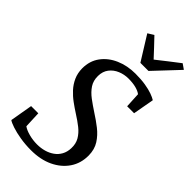

<svg xmlns="http://www.w3.org/2000/svg" viewBox="-306 -1063 1143 1143"><g transform="rotate(45 266.0 -491.5)"><path d="M219.5 11Q172.5 11 129 3.8Q85.5 -3.5 54 -14Q22.5 -24.5 10.5 -33.5L35 -175.5H95.5L100 -70.5Q119.5 -56.5 152.8 -47.8Q186 -39 221 -39Q252.5 -39 280.8 -47Q309 -55 331.5 -71Q354 -87 367.2 -111.2Q380.5 -135.5 381.5 -167.5Q383 -205.5 366.5 -234Q350 -262.5 320.8 -285.8Q291.5 -309 255 -332Q226 -350.5 197 -371.8Q168 -393 144.2 -419Q120.5 -445 106 -477.2Q91.5 -509.5 91 -549.5Q91 -612 124.2 -657.2Q157.5 -702.5 213.8 -727Q270 -751.5 338 -751.5Q386 -751.5 422.5 -745.5Q459 -739.5 483.8 -730.5Q508.5 -721.5 522.5 -712.5L498.5 -579H440L435 -675.5Q419.5 -687.5 392.8 -694.5Q366 -701.5 329.5 -701.5Q294 -701.5 262.2 -688.2Q230.5 -675 210.2 -648.8Q190 -622.5 189.5 -584Q189 -544 208.2 -515Q227.5 -486 259.2 -462.2Q291 -438.5 328.5 -414Q367 -389.5 402.8 -361.5Q438.5 -333.5 461.8 -297Q485 -260.5 485.5 -210Q486 -145 452.5 -95.2Q419 -45.5 359.2 -17.2Q299.5 11 219.5 11ZM313 -817.5 217.5 -971 254.5 -994Q280 -967.5 305 -940.8Q330 -914 355 -887Q389 -914 423.5 -940.8Q458 -967.5 492.5 -994L525.5 -971L381 -817.5Z"/></g></svg>

Font: Merriweather 24pt
Style: Italic
Weight: 400
Italic angle: -7.8°
Designer: Eben Sorkin
Foundry: Eben Sorkin
Version: Version 2.101